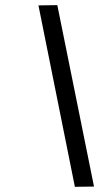

<svg xmlns="http://www.w3.org/2000/svg" viewBox="-20 -720 413 741"><path d="M128.4 -699.2 201.2 -700.2 342.8 0 269 1Z"/></svg>

Font: Fivo Sans
Style: Italic
Weight: 400
Designer: Alexander Slobzheninov
Foundry: Alexander Slobzheninov
Version: 1.0